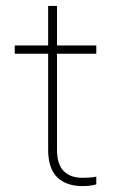

<svg xmlns="http://www.w3.org/2000/svg" viewBox="-20 -624 392 650"><path d="M260 6Q204 6 173.5 -24Q143 -54 143 -117V-442H30V-470H143V-604H173V-470H306V-442H173V-117Q173 -68 195.5 -45Q218 -22 260 -22Q272 -22 285 -23Q298 -24 306 -26V0Q298 3 285 4.5Q272 6 260 6Z"/></svg>

Font: Gantari Thin
Style: Regular
Weight: 250
Designer: Anugrah Pasau
Foundry: Lafontype
Version: Version 1.000